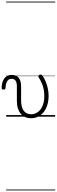

<svg xmlns="http://www.w3.org/2000/svg" viewBox="-76 -1438 700 2366"><path d="M303 19Q267 19 235.5 5.5Q204 -8 181 -34.5Q158 -61 145 -101Q132 -141 132 -193V-374Q132 -424 114.5 -445.5Q97 -467 66 -467Q44 -467 28.5 -455.5Q13 -444 3.5 -418.5Q-6 -393 -9 -352Q-9 -343 -15 -338.5Q-21 -334 -33 -334Q-43 -334 -49.5 -338.5Q-56 -343 -56 -355Q-54 -408 -38.5 -443.5Q-23 -479 4 -497Q31 -515 67 -515Q96 -515 117.5 -506.5Q139 -498 154 -480Q169 -462 176.5 -435Q184 -408 184 -370V-204Q184 -160 192 -127Q200 -94 216 -73Q232 -52 255.5 -41Q279 -30 311 -30Q336 -30 360 -40Q384 -50 404 -68Q424 -86 438.5 -113Q453 -140 461.5 -173.5Q470 -207 470 -247Q470 -291 464 -328Q458 -365 443.5 -402.5Q429 -440 401 -484Q395 -495 397.5 -502.5Q400 -510 407.5 -514.5Q415 -519 423 -519Q433 -519 438 -514.5Q443 -510 452 -498Q467 -477 483.5 -440Q500 -403 511.5 -355.5Q523 -308 523 -255Q523 -213 514.5 -172.5Q506 -132 488.5 -97.5Q471 -63 445 -37Q419 -11 383.5 4Q348 19 303 19ZM0 898H604V908H0ZM0 -20H604V0H0ZM0 -505H604V-500H0ZM0 -1418H604V-1408H0Z"/></svg>

Font: Playwrite FR Trad Guides
Style: Regular
Weight: 400
Designer: Veronika Burian, José Scaglione
Foundry: TypeTogether
Version: Version 1.003